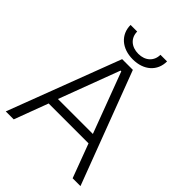

<svg xmlns="http://www.w3.org/2000/svg" viewBox="-245 -1002 1127 1127"><g transform="rotate(45 318.5 -438.5)"><path d="M167 -877C167 -797 228 -743 319 -743C410 -743 470 -797 470 -877H415C415 -825 377 -789 319 -789C261 -789 222 -824 222 -877ZM8 0H74L153 -211H484L563 0H628L363 -700H274ZM173 -268 315 -646H321L463 -268Z"/></g></svg>

Font: Fixel Display Light
Style: Regular
Weight: 300
Designer: AlfaBravo + MacPaw
Foundry: Kyrylo Tkachov, Marchela Mozhyna, Serhii Makarenko, Maria Weinstein, Zakhar Kryvoshyya
Version: Version 1.211